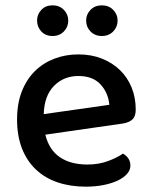

<svg xmlns="http://www.w3.org/2000/svg" viewBox="-20 -686 567 720"><path d="M150 -181Q164 -124 204.5 -96.5Q245 -69 308 -69Q350 -69 385 -82Q420 -95 441 -110Q469 -94 469 -65Q469 -48 456 -33.5Q443 -19 420.5 -8.5Q398 2 367.5 8Q337 14 302 14Q244 14 196.5 -2Q149 -18 115 -50Q81 -82 62.5 -129Q44 -176 44 -238Q44 -298 62 -343.5Q80 -389 111 -419.5Q142 -450 184 -466Q226 -482 274 -482Q322 -482 361.5 -466.5Q401 -451 429.5 -423.5Q458 -396 473.5 -358Q489 -320 489 -275Q489 -250 477 -238.5Q465 -227 442 -223ZM274 -401Q219 -401 182.5 -364Q146 -327 144 -258L390 -293Q386 -338 357 -369.5Q328 -401 274 -401ZM236 -609Q236 -585 219.5 -568Q203 -551 177 -551Q151 -551 135 -568Q119 -585 119 -609Q119 -632 135 -649Q151 -666 177 -666Q203 -666 219.5 -649Q236 -632 236 -609ZM421 -609Q421 -585 404.5 -568Q388 -551 362 -551Q336 -551 319.5 -568Q303 -585 303 -609Q303 -632 319.5 -649Q336 -666 362 -666Q388 -666 404.5 -649Q421 -632 421 -609Z"/></svg>

Font: Baloo Thambi 2 Medium
Style: Regular
Weight: 500
Designer: Aadarsh Rajan and Ek Type
Foundry: Ek Type
Version: Version 1.640;hotconv 1.0.111;makeotfexe 2.5.65597; ttfautoh